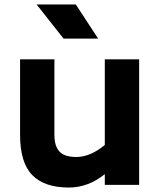

<svg xmlns="http://www.w3.org/2000/svg" viewBox="-20 -829 719 861"><path d="M70 0ZM604 -563V0H450V-48Q375 12 289 12Q179 12 124.5 -44Q70 -100 70 -224V-563H224V-224Q224 -174 246.5 -149.5Q269 -125 322 -125Q385 -125 450 -179V-563ZM144 -809H320L420 -656H265Z"/></svg>

Font: Biryani ExtraBold
Style: Regular
Weight: 800
Designer: Dan Reynolds and Mathieu Reguer
Foundry: Dan Reynolds and Mathieu Reguer
Version: Version 1.004; ttfautohint (v1.1) -l 5 -r 5 -G 72 -x 0 -D la